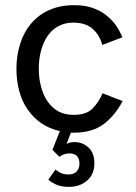

<svg xmlns="http://www.w3.org/2000/svg" viewBox="-20 -504 531 747"><path d="M195.8 155.8Q204.6 162.6 215.3 168.5Q227.5 174.8 247.1 174.8Q267.1 174.8 277.8 163.6Q289.1 151.4 289.1 132.8Q289.1 92.8 249 92.8Q237.8 92.8 227.1 97.2Q218.3 100.6 210.9 106L184.1 79.1L212.9 5.9Q172.4 -2.9 141.1 -24.4Q109.9 -45.9 87.9 -77.6Q65.9 -108.9 55.2 -148.9Q43.9 -189.9 43.9 -235.8Q43.9 -288.6 59.1 -335.4Q73.7 -380.9 102.5 -414.1Q131.3 -447.3 172.4 -465.3Q214.8 -483.9 268.1 -483.9Q306.6 -483.9 335.9 -474.6Q365.7 -465.3 389.2 -447.8Q412.6 -430.2 428.7 -408.7Q444.3 -387.2 456.1 -358.9L377.9 -329.1Q367.2 -369.1 339.4 -392.6Q311.5 -416 265.1 -416Q232.4 -416 206.5 -401.9Q182.1 -388.7 164.6 -363.3Q148.9 -340.8 139.6 -306.6Q130.9 -274.4 130.9 -236.8Q130.9 -200.2 139.6 -167Q148.9 -132.8 165 -109.4Q182.1 -84.5 207 -70.8Q231.4 -57.1 266.1 -57.1Q316.4 -57.1 340.3 -82Q365.2 -107.4 378.9 -141.1L457 -110.8Q429.7 -57.6 385.7 -22.9Q340.8 12.2 267.1 12.2H255.9L238.8 56.2Q250.5 48.8 269 48.8Q301.8 48.8 324.7 70.3Q347.2 91.3 347.2 130.9Q347.2 174.3 318.8 198.7Q290.5 223.1 247.1 223.1Q217.3 223.1 196.8 213.4Q176.8 203.6 168 194.8Z"/></svg>

Font: Post Grotesk Regular
Style: Regular
Weight: 500
Version: 0.900; ttfautohint (v0.96) -l 8 -r 50 -G 200 -x 14 -w "gGD" 